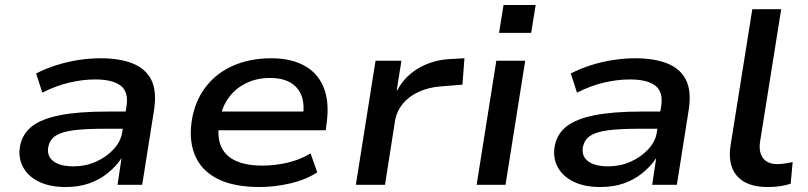

<svg xmlns="http://www.w3.org/2000/svg" viewBox="-20 -742 3243 771"><path d="M244 9Q179 9 135 -13Q91 -35 71.5 -73Q52 -111 61 -158Q71 -206 109.5 -235.5Q148 -265 221.5 -279.5Q295 -294 409 -294H503L493 -225H400Q324 -225 276.5 -219Q229 -213 204.5 -197.5Q180 -182 174 -152Q167 -116 194 -95Q221 -74 276 -74Q323 -74 365 -92.5Q407 -111 436.5 -143Q466 -175 471 -213L488 -315Q497 -373 464.5 -398Q432 -423 362 -423Q313 -423 259 -410.5Q205 -398 150 -370L125 -447Q164 -467 207 -480.5Q250 -494 295 -501Q340 -508 384 -508Q460 -508 512 -487.5Q564 -467 587 -422.5Q610 -378 599 -303L551 0H452L468 -107Q447 -75 414 -48Q381 -21 339 -6Q297 9 244 9Z M1022 9Q917 9 851.5 -25Q786 -59 761 -123Q736 -187 753 -274Q768 -346 810.5 -398.5Q853 -451 919 -479.5Q985 -508 1070 -508Q1148 -508 1202 -478.5Q1256 -449 1279.5 -391.5Q1303 -334 1292 -250L1288 -219H834L845 -294H1220L1196 -271Q1204 -324 1190.5 -358.5Q1177 -393 1145 -411Q1113 -429 1064 -429Q1013 -429 970.5 -409Q928 -389 900 -352Q872 -315 863 -263L861 -252Q851 -195 867 -156Q883 -117 925 -97Q967 -77 1034 -77Q1083 -77 1133.5 -88.5Q1184 -100 1227 -126L1254 -50Q1208 -20 1145.5 -5.5Q1083 9 1022 9Z M1409 0 1488 -498H1592L1573 -379H1575Q1606 -437 1663 -469.5Q1720 -502 1790 -505L1845 -508L1837 -402L1749 -395Q1700 -391 1661 -373Q1622 -355 1598 -326Q1574 -297 1567 -261L1526 0Z M1984 -610 2002 -722H2131L2113 -610ZM1894 0 1973 -498H2089L2010 0Z M2391 9Q2326 9 2282 -13Q2238 -35 2218.5 -73Q2199 -111 2208 -158Q2218 -206 2256.5 -235.5Q2295 -265 2368.5 -279.5Q2442 -294 2556 -294H2650L2640 -225H2547Q2471 -225 2423.5 -219Q2376 -213 2351.5 -197.5Q2327 -182 2321 -152Q2314 -116 2341 -95Q2368 -74 2423 -74Q2470 -74 2512 -92.5Q2554 -111 2583.5 -143Q2613 -175 2618 -213L2635 -315Q2644 -373 2611.5 -398Q2579 -423 2509 -423Q2460 -423 2406 -410.5Q2352 -398 2297 -370L2272 -447Q2311 -467 2354 -480.5Q2397 -494 2442 -501Q2487 -508 2531 -508Q2607 -508 2659 -487.5Q2711 -467 2734 -422.5Q2757 -378 2746 -303L2698 0H2599L2615 -107Q2594 -75 2561 -48Q2528 -21 2486 -6Q2444 9 2391 9Z M3063 9Q2978 9 2939.5 -35.5Q2901 -80 2914 -160L3001 -705H3117L3032 -172Q3028 -146 3034.5 -125.5Q3041 -105 3058 -94Q3075 -83 3101 -83Q3116 -83 3132.5 -85.5Q3149 -88 3163 -91L3155 -4Q3132 3 3110.5 6Q3089 9 3063 9Z"/></svg>

Font: Nunito Sans 7pt SemiExpanded SemiBold
Style: Italic
Weight: 600
Width: 6
Italic angle: -9°
Designer: Vernon Adams
Foundry: Vernon Adams
Version: Version 3.101;gftools[0.9.27]